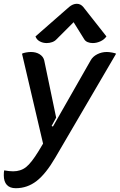

<svg xmlns="http://www.w3.org/2000/svg" viewBox="-32 -783 632 1012"><path d="M-12 141Q-12 124 -10 115Q18 120 37 120Q77 120 105 98Q133 76 171 14L195 -26L84 -500Q91 -504 105.5 -506.5Q120 -509 131 -509Q158 -509 177 -497Q196 -485 201 -465L264 -163L240 -119L247 -116L446 -465Q457 -485 480.5 -497Q504 -509 531 -509Q543 -509 559 -506Q575 -503 580 -500L260 47Q210 133 161 171Q112 209 51 209Q20 209 4 191.5Q-12 174 -12 141ZM214 -556Q194 -556 177.5 -565Q161 -574 155 -591L332 -746Q352 -763 373 -763Q393 -763 407 -746L529 -591Q517 -574 497 -565Q477 -556 457 -556Q442 -556 430 -561Q418 -566 412 -576L356 -666L266 -576Q257 -566 243 -561Q229 -556 214 -556Z"/></svg>

Font: K2D SemiBold
Style: Italic
Weight: 600
Italic angle: -10°
Designer: Katatrad Aksorn Co.,Ltd.
Foundry: Cadson Demak Co.,Ltd.
Version: Version 1.000; ttfautohint (v1.6)